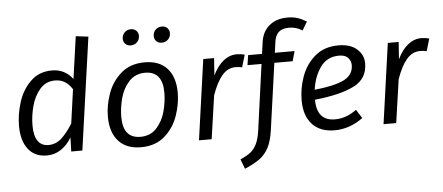

<svg xmlns="http://www.w3.org/2000/svg" viewBox="-59 -902 2888 1253"><g transform="rotate(-5 1385.0 -275.0)"><path d="M555 -737 451 0H378L381 -92Q352 -43 310.5 -15.5Q269 12 218 12Q139 12 96 -43.5Q53 -99 53 -196Q53 -272 78 -351Q103 -430 158.5 -484Q214 -538 298 -538Q383 -538 434 -470L473 -747ZM141 -191Q141 -123 165 -89Q189 -55 234 -55Q281 -55 317.5 -86.5Q354 -118 394 -182L425 -404Q404 -437 377 -454Q350 -471 313 -471Q252 -471 213.5 -426Q175 -381 158 -317Q141 -253 141 -191Z M636 -205Q636 -279 663 -355.5Q690 -432 750.5 -485Q811 -538 906 -538Q1002 -538 1053 -481Q1104 -424 1104 -322Q1104 -249 1077.5 -172Q1051 -95 990.5 -41.5Q930 12 835 12Q739 12 687.5 -45.5Q636 -103 636 -205ZM1017 -330Q1017 -470 903 -470Q838 -470 797.5 -426Q757 -382 740 -319Q723 -256 723 -196Q723 -56 837 -56Q902 -56 942.5 -100Q983 -144 1000 -207Q1017 -270 1017 -330ZM777 -703Q777 -728 793.5 -744.5Q810 -761 835 -761Q857 -761 870.5 -747.5Q884 -734 884 -714Q884 -689 867.5 -672.5Q851 -656 826 -656Q804 -656 790.5 -669.5Q777 -683 777 -703ZM980 -703Q980 -728 996.5 -744.5Q1013 -761 1038 -761Q1060 -761 1073.5 -747.5Q1087 -734 1087 -714Q1087 -689 1070.5 -672.5Q1054 -656 1029 -656Q1007 -656 993.5 -669.5Q980 -683 980 -703Z M1561 -531 1537 -450Q1518 -455 1494 -455Q1443 -455 1406 -412Q1369 -369 1339 -284L1298 0H1215L1289 -526H1360L1352 -413Q1382 -475 1422 -506.5Q1462 -538 1509 -538Q1535 -538 1561 -531Z M1768 -599 1758 -526H1887L1869 -461H1749L1688 -26Q1678 46 1655.5 88.5Q1633 131 1597 157.5Q1561 184 1498 211L1474 148Q1516 129 1540 110.5Q1564 92 1580.5 60Q1597 28 1605 -27L1665 -461H1573L1583 -526H1674L1685 -604Q1694 -670 1740 -709Q1786 -748 1860 -748Q1896 -748 1924.5 -739Q1953 -730 1984 -711L1951 -655Q1913 -681 1863 -681Q1820 -681 1797 -660.5Q1774 -640 1768 -599Z M1992 -198Q1993 -59 2111 -59Q2149 -59 2183 -71Q2217 -83 2253 -109L2289 -52Q2202 12 2103 12Q2008 12 1956.5 -44.5Q1905 -101 1905 -201Q1905 -281 1933 -358Q1961 -435 2021.5 -486.5Q2082 -538 2175 -538Q2253 -538 2296 -500Q2339 -462 2339 -406Q2339 -305 2248.5 -260Q2158 -215 1992 -198ZM2251 -403Q2251 -429 2232.5 -450Q2214 -471 2174 -471Q2095 -471 2051.5 -410.5Q2008 -350 1996 -263Q2126 -276 2188.5 -307Q2251 -338 2251 -403Z M2770 -531 2746 -450Q2727 -455 2703 -455Q2652 -455 2615 -412Q2578 -369 2548 -284L2507 0H2424L2498 -526H2569L2561 -413Q2591 -475 2631 -506.5Q2671 -538 2718 -538Q2744 -538 2770 -531Z"/></g></svg>

Font: FiraGO Book
Style: Italic
Weight: 350
Italic angle: -8°
Designer: bBox Type GmbH
Foundry: bBox Type GmbH
Version: Version 1.001